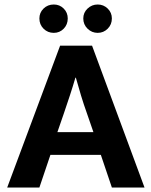

<svg xmlns="http://www.w3.org/2000/svg" viewBox="-20 -833 673 853"><path d="M155 -751Q155 -777 173.5 -795Q192 -813 219 -813Q245 -813 263 -795Q281 -777 281 -751Q281 -724 263 -705.5Q245 -687 219 -687Q192 -687 173.5 -705.5Q155 -724 155 -751ZM350 -751Q350 -777 369 -795Q388 -813 414 -813Q440 -813 458.5 -795Q477 -777 477 -751Q477 -724 458.5 -705.5Q440 -687 414 -687Q388 -687 369 -705.5Q350 -724 350 -751ZM235 -246H395L366 -330Q352 -369 340 -408.5Q328 -448 317 -488H315Q304 -450 291 -410.5Q278 -371 264 -330ZM247 -630H389L622 0H477L428 -145H204L155 0H12Z"/></svg>

Font: Mukta Vaani
Style: Bold
Weight: 700
Designer: Noopur Datye, Girish Dalvi, Yashodeep Gholap, Pallavi Karambelkar
Foundry: Ek Type
Version: Version 2.538;PS 1.000;hotconv 16.6.51;makeotf.lib2.5.65220;